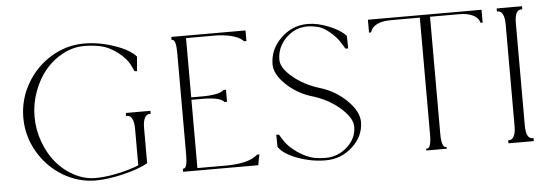

<svg xmlns="http://www.w3.org/2000/svg" viewBox="-45 -779 2603 914"><g transform="rotate(-5 1256.0 -322.0)"><path d="M667 -302.7V-288.1H661.1Q646.5 -288.1 638.2 -271.2Q629.9 -254.4 629.9 -224.6V-55.7Q587.4 -31.2 512.7 -13.2Q438 4.9 379.9 4.9Q295.4 4.9 221.9 -39.8Q148.4 -84.5 105 -159.9Q61.5 -235.4 61.5 -322.3Q61.5 -409.2 105 -484.6Q148.4 -560.1 221.9 -604.7Q295.4 -649.4 379.9 -649.4Q450.7 -649.4 523.7 -624.5Q596.7 -599.6 626 -565.4L620.1 -496.1Q616.2 -496.1 614.3 -497.1H608.4Q599.6 -514.6 596.7 -521.5Q580.6 -558.1 538.3 -590.3Q496.1 -622.6 455.1 -629.9V-630.4Q417 -637.7 379.9 -637.7Q327.6 -637.7 278.6 -612.1Q229.5 -586.4 193.8 -543.9Q158.2 -501.5 136.7 -443.1Q115.2 -384.8 115.2 -322.3Q115.2 -259.8 136.7 -201.4Q158.2 -143.1 193.8 -100.6Q229.5 -58.1 278.6 -32.5Q327.6 -6.8 379.9 -6.8Q425.3 -6.8 483.4 -18.8Q541.5 -30.8 586.9 -49.3V-224.6Q586.9 -254.4 578.6 -271.2Q570.3 -288.1 555.7 -288.1H549.8V-302.7H586.9H608.4H629.9Z M1022.5 -371.1H1034.2V-349.6V-343.8V-337.9V-313.5H1022.5Q1004.4 -337.9 917 -337.9H866.2V-11.7H1007.8Q1106.9 -13.2 1147.5 -44.9L1155.3 -50.8H1166Q1161.1 -30.3 1157.2 -5.9Q1157.2 -4.9 1156.7 -2.9Q1156.2 -1 1156.2 0H1154.3H1078.1H866.2H842.8H818.4H796.9V-14.6H799.8Q818.4 -14.6 818.4 -78.1V-566.4Q818.4 -629.9 799.8 -629.9H796.9V-644.5H818.4H842.8H866.2H1073.2H1144.5H1151.4V-638.7V-593.8H1140.6L1133.8 -599.6Q1116.7 -615.2 1081.1 -624Q1045.4 -632.8 1000 -632.8H866.2V-349.6H917Q1001 -349.6 1022.5 -371.1Z M1253.9 -136.7H1266.6Q1274.4 -123 1280.3 -114.3Q1300.8 -79.1 1343.8 -49.1Q1386.7 -19 1427.7 -10.7Q1455.1 -6.8 1478.5 -6.8Q1538.6 -6.8 1582.8 -47.4Q1627 -87.9 1627 -142.6Q1627 -185.1 1572 -233.2Q1517.1 -281.2 1442.4 -303.7Q1370.6 -324.7 1318.1 -374.8Q1265.6 -424.8 1265.6 -471.7Q1265.6 -543.5 1320.1 -596.4Q1374.5 -649.4 1448.2 -649.4Q1495.6 -649.4 1549.8 -627.4Q1604 -605.5 1629.9 -576.2L1623 -570.3L1629.9 -576.2L1630.9 -516.6H1618.2Q1616.2 -519.5 1613 -524.7Q1609.9 -529.8 1606 -536.1Q1602.1 -542.5 1600.6 -544.9Q1583.5 -572.8 1553.7 -598.1Q1523.9 -623.5 1500 -629.9Q1470.2 -637.7 1446.3 -637.7Q1386.7 -637.7 1343.3 -594.2Q1299.8 -550.8 1299.8 -491.2Q1299.8 -451.7 1353.3 -407.2Q1406.7 -362.8 1479.5 -340.8Q1553.2 -318.8 1607.2 -265.9Q1661.1 -212.9 1661.1 -163.1Q1661.1 -95.2 1606.9 -45.2Q1552.7 4.9 1478.5 4.9Q1409.7 4.9 1343.3 -20Q1276.9 -44.9 1254.9 -79.1Z M2279.3 -583H2269.5L2266.6 -590.8Q2258.3 -610.8 2233.6 -621.8Q2209 -632.8 2171.9 -632.8H2032.2V-71.3Q2032.2 -41.5 2037.6 -24.7Q2043 -7.8 2052.7 -8.8H2056.6V0H2032.2H2007.8H1983.4H1959V-8.8H1962.9Q1972.7 -7.8 1978 -24.7Q1983.4 -41.5 1983.4 -71.3V-632.8H1843.8Q1806.6 -632.8 1782 -621.8Q1757.3 -610.8 1749 -590.8L1746.1 -583H1736.3V-638.7V-644.5H1744.1H1806.6H2209H2271.5H2279.3V-638.7Z M2472.7 -644.5V-629.9H2467.8Q2436.5 -629.9 2436.5 -566.4V-78.1Q2436.5 -14.6 2467.8 -14.6H2472.7V0H2436.5H2412.1H2387.7H2351.6V-14.6H2356.4Q2371.1 -14.6 2379.4 -31.5Q2387.7 -48.3 2387.7 -78.1V-566.4Q2387.7 -596.2 2379.4 -613Q2371.1 -629.9 2356.4 -629.9H2351.6V-644.5H2387.7H2412.1H2436.5Z"/></g></svg>

Font: Elaris
Style: Regular
Weight: 500
Version: Version 1.0